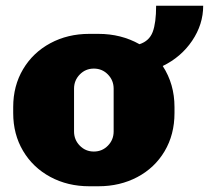

<svg xmlns="http://www.w3.org/2000/svg" viewBox="-20 -639 728 669"><path d="M547 -409Q588 -346 588 -266V-245Q588 -170 553.5 -112Q519 -54 458.5 -22Q398 10 323 10H291Q216 10 155.5 -22.5Q95 -55 60.5 -113Q26 -171 26 -245V-266Q26 -340 60.5 -398Q95 -456 155.5 -488.5Q216 -521 291 -521H323Q402 -521 466 -485Q500 -496 512 -527.5Q524 -559 524 -619H688Q688 -554 649.5 -497Q611 -440 547 -409ZM376 -330Q376 -359 356 -379.5Q336 -400 307 -400Q278 -400 258 -379.5Q238 -359 238 -330V-181Q238 -152 258 -131.5Q278 -111 307 -111Q336 -111 356 -131.5Q376 -152 376 -181Z"/></svg>

Font: Chivo Black
Style: Regular
Weight: 900
Designer: Hector Gatti
Foundry: Omnibus-Type
Version: Version 1.007